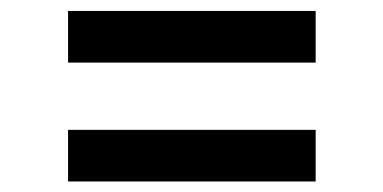

<svg xmlns="http://www.w3.org/2000/svg" viewBox="-20 -464 707 354"><path d="M105.5 -129.4V-224.6H562V-129.4ZM105.5 -348.6V-443.8H562V-348.6Z"/></svg>

Font: Inter Medium
Style: Regular
Weight: 500
Designer: Rasmus Andersson
Foundry: rsms
Version: Version 4.001;git-9221beed3